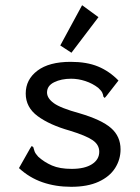

<svg xmlns="http://www.w3.org/2000/svg" viewBox="-20 -709 540 739"><path d="M254 10Q194 10 143.5 -7.5Q93 -25 53 -62L96 -138L102 -147L108 -143Q110 -135 113 -126.5Q116 -118 127 -106Q150 -85 180 -72Q210 -59 256 -59Q306 -59 334 -77Q362 -95 362 -125Q362 -152 336.5 -169.5Q311 -187 249 -206Q171 -228 125 -262Q79 -296 79 -349Q79 -403 124 -437Q169 -471 252 -471Q314 -471 357.5 -453Q401 -435 436 -399L390 -340L383 -332L378 -337Q377 -345 373.5 -352.5Q370 -360 358 -371Q336 -388 308.5 -397Q281 -406 254 -406Q216 -406 188.5 -392.5Q161 -379 161 -353Q161 -331 187 -312Q213 -293 286 -273Q371 -248 407.5 -216Q444 -184 444 -134Q444 -95 423 -62Q402 -29 359.5 -9.5Q317 10 254 10ZM255 -506 212 -534 296 -689 359 -643Z"/></svg>

Font: Inconsolata Medium
Style: Regular
Weight: 500
Monospace: yes
Designer: Raph Levien, Cyreal, Brenton Simpson
Foundry: Raph Levien, Cyreal, Google
Version: Version 3.001; ttfautohint (v1.8.2.53-6de2)